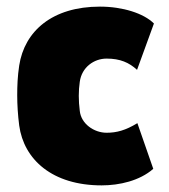

<svg xmlns="http://www.w3.org/2000/svg" viewBox="-20 -549 510 580"><path d="M287 11C341 11 402 -3 443 -39L395 -177C359 -155 332 -148 302 -148C264 -148 225 -175 221 -214C217 -245 217 -275 221 -302C227 -346 264 -372 302 -372C343 -372 370 -360 394 -338L445 -478C414 -509 350 -529 282 -529C138 -529 54 -455 38 -351C33 -318 32 -289 32 -261C32 -233 34 -201 38 -170C52 -67 138 11 287 11Z"/></svg>

Font: Finlandica Black
Style: Regular
Weight: 900
Designer: Niklas Ekholm, Juho Hiilivirta, Jaakko Suomalainen
Foundry: Helsinki Type Studio
Version: Version 2.000;Glyphs 3.2 (3202)